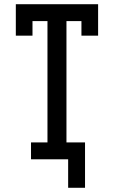

<svg xmlns="http://www.w3.org/2000/svg" viewBox="-20 -755 540 910"><path d="M303 135V0H127V-80H205V-655H134V-586H55V-735H445V-586H366V-655H295V-80H383V135Z"/></svg>

Font: Iosevka Slab Medium
Style: Regular
Weight: 500
Monospace: yes
Designer: Belleve Invis
Foundry: Belleve Invis
Version: Version 11.1.1; ttfautohint (v1.8.3)